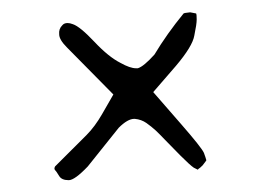

<svg xmlns="http://www.w3.org/2000/svg" viewBox="-20 -445 428 315"><path d="M281.2 -422.9Q282.2 -423.8 292 -424.8L301.8 -422.9Q302.7 -420.9 302.7 -413.1Q302.7 -405.3 298.8 -386.7Q295.9 -369.1 268.6 -336.9L231.4 -293.9L277.3 -241.2Q310.5 -203.1 314.5 -194.3Q317.4 -186.5 318.4 -182.6V-181.6Q318.4 -181.6 312.5 -173.8Q307.6 -168.9 305.7 -168Q304.7 -166 303.7 -167Q303.7 -167 297.9 -169.9Q292 -173.8 275.9 -189.9Q259.8 -206.1 251 -215.3Q242.2 -224.6 235.4 -231Q228.5 -237.3 220.2 -243.2Q211.9 -249 201.2 -250H200.2Q189.5 -250 174.8 -235.4L124 -171.9Q102.5 -149.4 92.8 -149.4Q81.1 -149.4 77.1 -156.2Q72.3 -164.1 70.3 -166Q69.3 -167 69.3 -168.5Q69.3 -169.9 70.3 -171.9L122.1 -223.6Q135.7 -237.3 147.5 -257.8L166 -290L89.8 -367.2Q77.1 -379.9 77.1 -388.7Q76.2 -397.5 82 -403.3Q85 -407.2 90.8 -407.2Q94.7 -407.2 99.6 -405.3Q111.3 -401.4 134.8 -376.5Q158.2 -351.6 177.7 -341.8Q193.4 -333 203.1 -333Q203.1 -333 206.1 -333Q215.8 -335.9 233.4 -355.5Q253.9 -389.6 281.2 -422.9Z"/></svg>

Font: Drukaatie burti
Style: Thin
Weight: 100
Version: Version 0.14